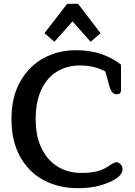

<svg xmlns="http://www.w3.org/2000/svg" viewBox="-20 -972 708 1006"><path d="M360 -860 265 -753 213 -798 332 -952H389L507 -798L455 -753ZM40 -349Q40 -464 86.5 -545.5Q133 -627 209.5 -668Q286 -709 377 -709Q452 -709 512.5 -688Q573 -667 614 -633V-500Q614 -478 592 -478Q576 -478 567 -489.5Q558 -501 551 -528L532 -597Q511 -610 476 -619.5Q441 -629 399 -629Q331 -629 278.5 -597Q226 -565 196.5 -502Q167 -439 167 -349Q167 -258 198 -194.5Q229 -131 283 -98.5Q337 -66 405 -66Q453 -66 487 -74Q521 -82 554 -105Q579 -122 589 -122Q602 -122 612 -111.5Q622 -101 622 -86Q622 -59 588 -36Q556 -15 505.5 -0.5Q455 14 388 14Q290 14 211 -27Q132 -68 86 -150Q40 -232 40 -349Z"/></svg>

Font: Maitree Semibold
Style: Regular
Weight: 600
Designer: CadsonDemak Team
Foundry: CadsonDemak
Version: Version 1.010